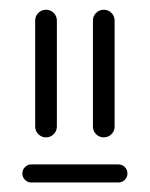

<svg xmlns="http://www.w3.org/2000/svg" viewBox="-20 -543 307 394"><path d="M170.7 -283.3V-500.7Q170.7 -510 177.2 -516.5Q183.7 -523 193 -523Q202.2 -523 208.7 -516.5Q215.2 -510 215.2 -500.7V-283.3Q215.2 -274.1 208.7 -267.6Q202.2 -261.1 193 -261.1Q183.7 -261.1 177.2 -267.6Q170.7 -274.1 170.7 -283.3ZM52.2 -283.3V-500.7Q52.2 -510 58.7 -516.5Q65.2 -523 74.4 -523Q83.7 -523 90.2 -516.5Q96.7 -510 96.7 -500.7V-283.3Q96.7 -274.1 90.2 -267.6Q83.7 -261.1 74.4 -261.1Q65.2 -261.1 58.7 -267.6Q52.2 -274.1 52.2 -283.3ZM241.5 -187Q241.5 -179.3 236.1 -173.9Q230.7 -168.5 223 -168.5H44.4Q36.7 -168.5 31.3 -173.9Q25.9 -179.3 25.9 -187Q25.9 -194.8 31.3 -200.2Q36.7 -205.6 44.4 -205.6H223Q230.7 -205.6 236.1 -200.2Q241.5 -194.8 241.5 -187Z"/></svg>

Font: 26F Galaxy Hebrew
Style: Regular
Weight: 400
Designer: C₂₉H₂₅N₃O₅
Version: Version 1.000